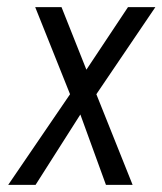

<svg xmlns="http://www.w3.org/2000/svg" viewBox="-20 -520 457 540"><path d="M153 -500 223 -324 340 -500H417L251 -255L353 0H278L206 -198L80 0H3L177 -255L79 -500Z"/></svg>

Font: Gudea
Style: Italic
Weight: 400
Version: Version 1.002